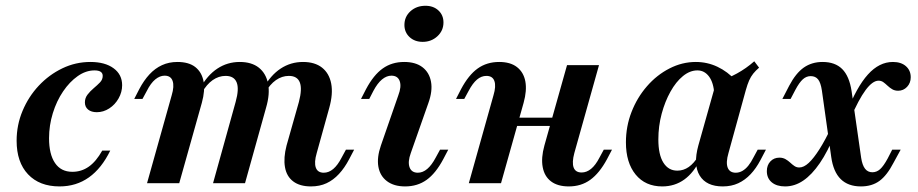

<svg xmlns="http://www.w3.org/2000/svg" viewBox="-20 -647 3241 678"><path d="M190.3 11.3Q119.4 11.3 79 -31.5Q38.7 -74.2 38.7 -150Q38.7 -205.6 59.7 -255.6Q80.6 -305.6 116.9 -344.4Q153.2 -383.1 200 -405.6Q246.8 -428.2 299.2 -428.2Q350.8 -428.2 381 -406Q411.3 -383.9 411.3 -346Q411.3 -321.8 398.8 -299.6Q386.3 -277.4 365.7 -264.1Q345.2 -250.8 321.8 -250.8Q302.4 -250.8 291.1 -260.1Q279.8 -269.4 279.8 -285.5Q279.8 -300.8 289.1 -312.9Q298.4 -325 310.9 -335.5Q323.4 -346 333.1 -356Q342.7 -366.1 342.7 -379Q342.7 -398.4 313.7 -398.4Q283.1 -398.4 254.4 -378.2Q225.8 -358.1 202.8 -324.2Q179.8 -290.3 166.5 -247.2Q153.2 -204 153.2 -158.9Q153.2 -102.4 174.2 -71.4Q195.2 -40.3 235.5 -40.3Q267.7 -40.3 293.5 -58.5Q319.4 -76.6 341.1 -115.3H369.4Q338.7 -52.4 294 -20.6Q249.2 11.3 190.3 11.3Z M1078.2 11.3Q1038.7 11.3 1015.3 -6.5Q991.9 -24.2 986.3 -56.9Q980.6 -89.5 991.9 -133.1L1035.5 -287.1Q1047.6 -333.1 1038.7 -356Q1029.8 -379 1000 -379Q975.8 -379 954.4 -364.1Q933.1 -349.2 916.1 -319.4L909.7 -334.7Q935.5 -381.5 971 -404.8Q1006.5 -428.2 1050 -428.2Q1091.9 -428.2 1117.3 -408.1Q1142.7 -387.9 1149.6 -351.6Q1156.5 -315.3 1142.7 -266.1L1098.4 -106.5Q1088.7 -73.4 1095.2 -55.2Q1101.6 -37.1 1123.4 -37.1Q1141.1 -37.1 1156.9 -50.4Q1172.6 -63.7 1186.3 -90.3L1201.6 -118.5H1230.6L1212.9 -84.7Q1196.8 -54 1177 -32.7Q1157.3 -11.3 1133.1 0Q1108.9 11.3 1078.2 11.3ZM499.2 0 586.3 -310.5Q596 -342.7 589.5 -361.3Q583.1 -379.8 561.3 -379.8Q544.4 -379.8 528.2 -366.5Q512.1 -353.2 498.4 -325.8L483.1 -297.6H454L471.8 -332.3Q487.9 -362.9 507.7 -384.3Q527.4 -405.6 552 -416.9Q576.6 -428.2 606.5 -428.2Q646.8 -428.2 669.8 -410.1Q692.7 -391.9 698.8 -359.7Q704.8 -327.4 692.7 -283.9L612.9 0ZM732.3 0 812.1 -287.1Q825 -333.1 815.7 -356Q806.5 -379 776.6 -379Q752.4 -379 731 -364.1Q709.7 -349.2 692.7 -319.4L686.3 -334.7Q712.1 -381.5 747.6 -404.8Q783.1 -428.2 826.6 -428.2Q868.5 -428.2 894 -408.1Q919.4 -387.9 926.6 -351.6Q933.9 -315.3 919.4 -266.1L845.2 0Z M1410.5 11.3Q1371 11.3 1346.4 -7.3Q1321.8 -25.8 1316.1 -58.5Q1310.5 -91.1 1325 -133.1L1386.3 -309.7Q1398.4 -341.1 1391.5 -360.5Q1384.7 -379.8 1362.1 -379.8Q1345.2 -379.8 1329 -366.5Q1312.9 -353.2 1298.4 -325.8L1283.9 -297.6H1254.8L1272.6 -332.3Q1299.2 -382.3 1331.5 -405.2Q1363.7 -428.2 1407.3 -428.2Q1447.6 -428.2 1471.8 -409.7Q1496 -391.1 1502 -358.5Q1508.1 -325.8 1492.7 -283.1L1430.6 -106.5Q1419.4 -75.8 1426.2 -56.5Q1433.1 -37.1 1455.6 -37.1Q1490.3 -37.1 1518.5 -90.3L1533.9 -118.5H1562.9L1545.2 -84.7Q1518.5 -34.7 1486.3 -11.7Q1454 11.3 1410.5 11.3ZM1472.6 -499.2Q1444.4 -499.2 1426.2 -516.1Q1408.1 -533.1 1408.1 -558.9Q1408.1 -587.9 1429.4 -607.3Q1450.8 -626.6 1482.3 -626.6Q1510.5 -626.6 1528.2 -610.1Q1546 -593.5 1546 -567.7Q1546 -538.7 1524.6 -519Q1503.2 -499.2 1472.6 -499.2Z M1635.5 0 1722.6 -310.5Q1732.3 -342.7 1725.8 -360.9Q1719.4 -379 1697.6 -379Q1679.8 -379 1664.5 -366.1Q1649.2 -353.2 1634.7 -325.8L1619.4 -297.6H1590.3L1608.1 -332.3Q1634.7 -382.3 1666.9 -405.2Q1699.2 -428.2 1742.7 -428.2Q1782.3 -428.2 1805.6 -410.1Q1829 -391.9 1835.1 -359.7Q1841.1 -327.4 1829 -283.9L1749.2 0ZM1750.8 -202.4 1758.9 -231.5H1985.5L1977.4 -202.4ZM1988.7 11.3Q1949.2 11.3 1925.8 -6.5Q1902.4 -24.2 1896.4 -56.9Q1890.3 -89.5 1902.4 -133.1L1982.3 -416.9H2095.2L2008.1 -106.5Q1999.2 -73.4 2005.6 -55.6Q2012.1 -37.9 2033.9 -37.9Q2051.6 -37.9 2067.3 -50.8Q2083.1 -63.7 2096.8 -90.3L2112.1 -118.5H2141.1L2123.4 -84.7Q2096.8 -35.5 2064.5 -12.1Q2032.3 11.3 1988.7 11.3Z M2318.5 11.3Q2258.9 11.3 2224.6 -30.6Q2190.3 -72.6 2190.3 -144.4Q2190.3 -200.8 2210.1 -251.6Q2229.8 -302.4 2264.5 -342.3Q2299.2 -382.3 2344 -405.2Q2388.7 -428.2 2437.1 -428.2Q2477.4 -428.2 2513.3 -411.3Q2549.2 -394.4 2579 -362.1L2502.4 -314.5Q2500 -354.8 2483.9 -376.6Q2467.7 -398.4 2442.7 -398.4Q2416.1 -398.4 2391.5 -378.2Q2366.9 -358.1 2347.6 -323.4Q2328.2 -288.7 2316.5 -245.2Q2304.8 -201.6 2304.8 -154.8Q2304.8 -100.8 2322.6 -72.6Q2340.3 -44.4 2371.8 -44.4Q2393.5 -44.4 2412.1 -57.3Q2430.6 -70.2 2446.8 -96.8L2453.2 -85.5Q2430.6 -37.9 2396.8 -13.3Q2362.9 11.3 2318.5 11.3ZM2532.3 11.3Q2474.2 11.3 2450.8 -27Q2427.4 -65.3 2446 -133.1L2508.9 -356.5Q2549.2 -369.4 2582.3 -387.5Q2615.3 -405.6 2643.5 -430.6L2660.5 -408.1Q2648.4 -397.6 2639.9 -387.1Q2631.5 -376.6 2625.4 -362.9Q2619.4 -349.2 2613.7 -329L2552.4 -106.5Q2542.7 -73.4 2549.6 -55.2Q2556.5 -37.1 2578.2 -37.1Q2590.3 -37.1 2601.6 -43.5Q2612.9 -50 2622.6 -62.1Q2632.3 -74.2 2640.3 -90.3L2655.6 -118.5H2684.7L2665.3 -81.5Q2650 -52.4 2630.6 -31.9Q2611.3 -11.3 2587.1 0Q2562.9 11.3 2532.3 11.3Z M3020.2 11.3Q2975 11.3 2948.8 -14.5Q2922.6 -40.3 2915.3 -92.7L2882.3 -327.4Q2878.2 -354.8 2869 -366.5Q2859.7 -378.2 2842.7 -378.2Q2827.4 -378.2 2814.9 -366.9Q2802.4 -355.6 2788.7 -329.8L2771.8 -297.6H2742.7L2766.9 -344.4Q2790.3 -388.7 2818.5 -408.5Q2846.8 -428.2 2884.7 -428.2Q2929 -428.2 2954 -403.2Q2979 -378.2 2987.1 -325.8L3021 -89.5Q3025 -63.7 3034.7 -51.2Q3044.4 -38.7 3060.5 -38.7Q3075.8 -38.7 3087.9 -49.6Q3100 -60.5 3114.5 -87.1L3130.6 -118.5H3160.5L3135.5 -72.6Q3112.1 -27.4 3085.5 -8.1Q3058.9 11.3 3020.2 11.3ZM2752.4 11.3Q2722.6 11.3 2705.2 -3.2Q2687.9 -17.7 2687.9 -42.7Q2687.9 -63.7 2700.4 -77Q2712.9 -90.3 2732.3 -90.3Q2744.4 -90.3 2753.6 -85.1Q2762.9 -79.8 2770.2 -73Q2777.4 -66.1 2785.1 -60.9Q2792.7 -55.6 2802.4 -55.6Q2818.5 -55.6 2835.9 -71.8Q2853.2 -87.9 2873.8 -120.2Q2894.4 -152.4 2916.9 -200.8L2928.2 -174.2Q2903.2 -112.1 2875 -71Q2846.8 -29.8 2816.5 -9.3Q2786.3 11.3 2752.4 11.3ZM2982.3 -226.6 2969.4 -248.4Q3004.8 -339.5 3044.8 -383.9Q3084.7 -428.2 3133.1 -428.2Q3162.1 -428.2 3179 -413.3Q3196 -398.4 3196 -374.2Q3196 -354 3183.1 -340.3Q3170.2 -326.6 3151.6 -326.6Q3139.5 -326.6 3130.6 -331.9Q3121.8 -337.1 3114.1 -344.4Q3106.5 -351.6 3099.2 -356.9Q3091.9 -362.1 3082.3 -362.1Q3061.3 -362.1 3036.7 -329Q3012.1 -296 2982.3 -226.6Z"/></svg>

Font: Playfair 5pt SemiExpanded Light
Style: Bold Italic
Weight: 700
Italic angle: -15.6°
Version: Version 2.001;gftools[0.9.30]